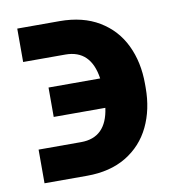

<svg xmlns="http://www.w3.org/2000/svg" viewBox="-66 -580 591 647"><g transform="rotate(-10 230.0 -256.5)"><path d="M281.2 -207H104.5V-307.6H281.2Q266.6 -407.2 179.7 -407.2H35.2V-521.5H179.7Q259.3 -521.5 314.9 -488Q370.6 -454.6 398.7 -396.2Q426.8 -337.9 426.8 -263.7V-250Q426.8 -175.8 398.7 -117.4Q370.6 -59.1 315.2 -25.6Q259.8 7.8 180.7 7.8H35.2V-107.4H180.7Q267.6 -107.4 281.2 -207Z"/></g></svg>

Font: Pretendard JP
Style: Bold
Weight: 700
Designer: Base glyphs from Inter by Rasmus Andersson; Hangeul glyphs from Noto Sans CJK(Source Han Sans) by Jang Soo-young and Kan
Foundry: Kil Hyung-jin
Version: Version 1.309